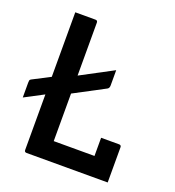

<svg xmlns="http://www.w3.org/2000/svg" viewBox="-144 -801 823 903"><g transform="rotate(20 267.0 -350.0)"><path d="M90 0Q79 0 79 -11V-289L-16 -239V-313Q-16 -321 -15 -325Q-14 -329 -8 -332L79 -377V-700H180Q191 -700 191 -689V-424L353 -510V-433Q353 -420 344 -415L191 -334V-96H395V-187H485Q496 -187 496 -176V0Z"/></g></svg>

Font: Recursive Sn Lnr St Med
Style: Regular
Weight: 500
Version: Version 1.085;hotconv 1.1.0;makeotfexe 2.6.0; ttfautohint (v